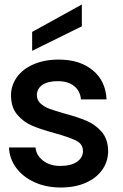

<svg xmlns="http://www.w3.org/2000/svg" viewBox="-20 -825 548 854"><path d="M20 -169H138Q141 -134 171.5 -110.5Q202 -87 248 -87Q296 -87 322.5 -105.5Q349 -124 349 -153Q349 -184 319.5 -199Q290 -214 226 -232Q164 -249 125 -265Q86 -281 57.5 -314Q29 -347 29 -401Q29 -445 55 -481.5Q81 -518 129.5 -539Q178 -560 241 -560Q335 -560 392.5 -512.5Q450 -465 454 -383H340Q337 -420 310 -442Q283 -464 237 -464Q192 -464 168 -447Q144 -430 144 -402Q144 -380 160 -365Q176 -350 199 -341.5Q222 -333 267 -320Q327 -304 365.5 -287.5Q404 -271 432 -239Q460 -207 461 -154Q461 -107 435 -70Q409 -33 361.5 -12Q314 9 250 9Q185 9 133.5 -14.5Q82 -38 52 -78.5Q22 -119 20 -169ZM344 -708 123 -599V-683L344 -805Z"/></svg>

Font: Poppins Medium A&M
Style: Regular
Weight: 500
Designer: Ninad Kale (Devanagari), Jonny Pinhorn (Latin)
Foundry: Indian Type Foundry
Version: 4.004